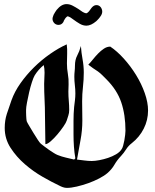

<svg xmlns="http://www.w3.org/2000/svg" viewBox="-20 -921 755 935"><path d="M305 -705Q308 -682 307 -658.5Q306 -635 306 -612Q306 -586 310.5 -561Q315 -536 314 -510Q314 -501 313.5 -492.5Q313 -484 313 -475Q313 -452 315 -430Q317 -408 317 -385Q317 -371 313 -359Q309 -347 305 -334Q302 -324 289 -305Q276 -286 260 -267Q244 -248 227.5 -233.5Q211 -219 201 -219Q201 -254 200 -289Q199 -324 199 -359Q199 -397 197 -436Q195 -475 195 -513Q195 -527 196 -540Q197 -553 197 -567Q197 -588 193 -604Q167 -583 149 -554Q143 -544 135.5 -521Q128 -498 122 -472Q116 -446 111.5 -422Q107 -398 107 -386Q107 -381 107 -373Q107 -365 107.5 -357Q108 -349 108.5 -341.5Q109 -334 110 -331Q112 -325 122 -308.5Q132 -292 143 -273.5Q154 -255 164.5 -239.5Q175 -224 179 -221Q186 -216 196.5 -207.5Q207 -199 219 -191Q231 -183 242 -176Q253 -169 261 -166Q281 -158 301 -153.5Q321 -149 341 -144L347 -150Q342 -178 340 -207.5Q338 -237 338 -265Q338 -298 338 -333Q338 -368 341 -400Q343 -417 345 -433Q347 -449 347 -466Q347 -486 344.5 -506.5Q342 -527 342 -547Q342 -561 343.5 -574Q345 -587 345 -601Q345 -630 356 -650.5Q367 -671 374 -697Q376 -665 382 -632.5Q388 -600 388 -568Q388 -533 384 -498Q380 -463 380 -428Q380 -404 380.5 -380.5Q381 -357 381 -334Q381 -285 372 -238.5Q363 -192 355 -144Q373 -142 391 -139.5Q409 -137 427 -137Q442 -137 463.5 -141Q485 -145 506 -152Q527 -159 545 -169.5Q563 -180 572 -194Q576 -199 579.5 -211Q583 -223 585.5 -237Q588 -251 589.5 -264Q591 -277 591 -284Q591 -362 570.5 -422.5Q550 -483 498 -535Q488 -545 478 -555Q468 -565 457 -573Q445 -581 433 -589Q421 -597 410 -606Q420 -616 432 -631Q444 -646 457.5 -660Q471 -674 486 -684Q501 -694 517 -694Q550 -672 583 -635.5Q616 -599 642.5 -556Q669 -513 685 -467.5Q701 -422 701 -383Q701 -336 680 -294.5Q659 -253 622 -224Q605 -211 594 -193.5Q583 -176 569 -161Q550 -141 537 -118.5Q524 -96 503 -78Q488 -65 463 -52Q438 -39 410 -29Q382 -19 354 -12.5Q326 -6 306 -6Q296 -6 286 -9.5Q276 -13 267 -18Q233 -34 187.5 -60Q142 -86 101 -121.5Q60 -157 31.5 -201Q3 -245 3 -298Q3 -335 13.5 -367Q24 -399 36 -433Q51 -475 80 -516Q109 -557 145.5 -593Q182 -629 223.5 -658Q265 -687 305 -705ZM291 -818Q284 -804 273 -801Q262 -798 252.5 -802.5Q243 -807 238 -818Q233 -829 239 -843L241 -849Q246 -859 248.5 -862Q251 -865 256 -873Q279 -901 304 -901Q319 -901 333.5 -893.5Q348 -886 362 -877Q373 -869 381.5 -863.5Q390 -858 400 -856Q407 -858 413.5 -866Q420 -874 426 -883Q436 -895 447 -896Q458 -897 466 -890.5Q474 -884 477 -872Q480 -860 473 -847L467 -838Q463 -833 461.5 -831Q460 -829 455 -824L449 -818Q423 -796 401 -796Q384 -796 368 -805.5Q352 -815 340 -824Q332 -830 323 -836Q314 -842 307 -841Q299 -834 296.5 -829.5Q294 -825 291 -820L289 -816Z"/></svg>

Font: Hand Textur
Style: Regular
Weight: 400
Designer: F. H. Ehmcke um 1935
Foundry: Peter Wiegel
Version: Version 1.000